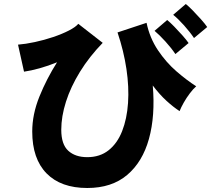

<svg xmlns="http://www.w3.org/2000/svg" viewBox="-20 -900 1055 959"><path d="M416 39Q284 39 212.5 -34Q141 -107 141 -243Q141 -329 177 -418Q213 -507 265 -589Q221 -571 178 -559Q135 -547 100 -542L70 -677Q108 -680 154.5 -690Q201 -700 245.5 -715Q290 -730 324 -747.5Q358 -765 371 -781L493 -686Q426 -617 379.5 -541.5Q333 -466 309.5 -392Q286 -318 286 -252Q286 -179 321 -147Q356 -115 416 -115Q479 -115 522.5 -149.5Q566 -184 590 -245Q614 -306 619.5 -385.5Q625 -465 611.5 -555.5Q598 -646 567 -738L712 -786Q728 -710 769 -649Q810 -588 861.5 -543.5Q913 -499 960 -469Q945 -456 928 -433.5Q911 -411 897.5 -387Q884 -363 877 -345Q846 -365 811.5 -396.5Q777 -428 743 -473Q756 -322 724 -206.5Q692 -91 615 -26Q538 39 416 39ZM949 -710Q929 -740 899.5 -773Q870 -806 845 -826L908 -880Q922 -869 943 -847.5Q964 -826 984 -803.5Q1004 -781 1015 -765ZM856 -630Q836 -660 806.5 -692.5Q777 -725 752 -746L815 -800Q829 -789 850 -767.5Q871 -746 891 -723.5Q911 -701 922 -685Z"/></svg>

Font: Zen Kaku Gothic New Black
Style: Regular
Weight: 900
Designer: Yoshimichi Ohira
Foundry: Positype
Version: Version 1.001